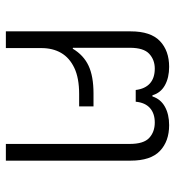

<svg xmlns="http://www.w3.org/2000/svg" viewBox="9 -606 597 655"><g transform="rotate(90 307.5 -278.5)"><path d="M87 0V-426Q87 -494 120 -525.5Q153 -557 208 -557Q245 -557 271 -542.5Q297 -528 305 -500H309Q318 -528 344 -542.5Q370 -557 407 -557Q462 -557 495 -525.5Q528 -494 528 -426V0H471V-423Q471 -470 450.5 -489Q430 -508 398 -508Q367 -508 348.5 -491.5Q330 -475 327 -443H287Q283 -475 264.5 -491.5Q246 -508 214 -508Q184 -508 163.5 -489Q143 -470 143 -423V-229L146 -228Q168 -265 204 -282Q240 -299 299 -299H343V-250H301Q246 -250 211.5 -233.5Q177 -217 160.5 -188.5Q144 -160 144 -121V0Z"/></g></svg>

Font: Noto Sans Thai Light
Style: Regular
Weight: 300
Designer: Monotype Design Team
Foundry: Monotype Imaging Inc.
Version: Version 2.001